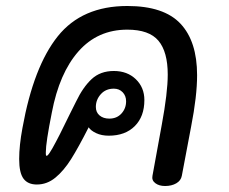

<svg xmlns="http://www.w3.org/2000/svg" viewBox="-20 -621 765 641"><path d="M489 -34 520 -204Q540 -312 540 -372Q540 -448 509 -485Q478 -522 405 -522Q306 -522 242 -449.5Q178 -377 153 -245Q133 -145 133 -113V-108Q133 -87 155 -126Q177 -165 212 -238L234 -282Q257 -330 286 -357Q315 -384 360 -384Q405 -384 433.5 -356.5Q462 -329 462 -287Q462 -232 430 -200Q398 -168 343 -168Q319 -168 301 -176.5Q283 -185 276 -196Q242 -129 217.5 -90Q193 -51 165 -28Q137 -5 103 -5Q73 -5 58.5 -24.5Q44 -44 44 -90Q44 -135 55 -194Q92 -399 173 -500Q254 -601 405 -601Q527 -601 582.5 -542Q638 -483 638 -370Q638 -300 618 -198L587 -34Q584 -18 568.5 -9Q553 0 531 0Q511 0 498.5 -9.5Q486 -19 489 -34ZM401 -283Q401 -301 389.5 -313Q378 -325 360 -325Q333 -325 316.5 -306.5Q300 -288 300 -264Q300 -246 312.5 -235.5Q325 -225 345 -225Q370 -225 385.5 -242Q401 -259 401 -283Z"/></svg>

Font: Mali Medium
Style: Italic
Weight: 500
Italic angle: -10°
Version: Version 1.000; ttfautohint (v1.6)